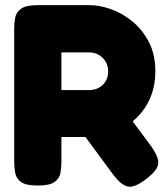

<svg xmlns="http://www.w3.org/2000/svg" viewBox="-20 -711 644 744"><path d="M126 8Q81 8 62 -5.5Q43 -19 39 -40.5Q35 -62 35 -84V-600Q35 -622 39 -643Q43 -664 62 -677.5Q81 -691 127 -691H328Q366 -691 410 -675.5Q454 -660 493 -628Q532 -596 557 -548Q582 -500 582 -434Q582 -388 568.5 -348Q555 -308 528.5 -275.5Q502 -243 464.5 -218.5Q427 -194 379 -180H218V-83Q218 -61 214 -40Q210 -19 191 -5.5Q172 8 126 8ZM545 -16Q500 18 474 11.5Q448 5 418 -35L234 -285L442 -311L566 -144Q586 -115 591.5 -95Q597 -75 586 -57Q575 -39 545 -16ZM218 -362H328Q337 -362 349.5 -365.5Q362 -369 373 -377.5Q384 -386 391.5 -400Q399 -414 399 -435Q399 -456 389 -472.5Q379 -489 362.5 -498.5Q346 -508 326 -508H218Z"/></svg>

Font: Fredoka Light
Style: Bold
Weight: 700
Version: Version 2.001